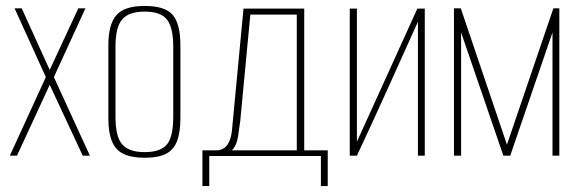

<svg xmlns="http://www.w3.org/2000/svg" viewBox="-20 -523 1948 645"><path d="M13 0 134 -264 29 -495H53L147 -288L243 -495H267L161 -264L282 0H258L147 -238L37 0Z M466 7Q422 7 395 -6Q368 -19 356 -48.5Q344 -78 344 -125V-372Q344 -440 370.5 -471.5Q397 -503 466 -503Q535 -503 560.5 -472.5Q586 -442 586 -372V-125Q586 -79 575 -49.5Q564 -20 538 -6.5Q512 7 466 7ZM466 -12Q519 -12 540.5 -37.5Q562 -63 562 -130V-367Q562 -429 541.5 -456.5Q521 -484 466 -484Q413 -484 390.5 -458Q368 -432 368 -367V-130Q368 -64 390.5 -38Q413 -12 466 -12Z M660 102V-18H712Q726 -20 735.5 -27.5Q745 -35 751.5 -51Q758 -67 760 -93L798 -494H1002V-18H1081V102H1058V1H683V102ZM759 -18H977V-474H821L787 -116Q784 -93 779.5 -63.5Q775 -34 759 -18Z M1155 0V-494H1179V-47L1382 -494H1407V0H1384V-450Q1333 -337 1282.5 -225Q1232 -113 1179 0Z M1505 0V-495H1528L1683 -37L1839 -495H1859V0H1836V-414L1694 0H1671L1529 -414V0Z"/></svg>

Font: Alumni Sans SC Thin
Style: Regular
Weight: 100
Designer: Robert E. Leuschke
Foundry: Robert E. Leuschke
Version: Version 1.018